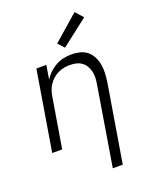

<svg xmlns="http://www.w3.org/2000/svg" viewBox="-175 -864 950 1177"><g transform="rotate(-20 300.0 -275.0)"><path d="M352 215 437 -302Q441 -323 441.5 -344Q442 -365 437.5 -384.5Q433 -404 423 -421Q413 -438 397 -449.5Q381 -461 361 -465.5Q341 -470 320 -470Q301 -470 281.5 -466.5Q262 -463 243.5 -454Q225 -445 209 -431Q193 -417 181.5 -400Q170 -383 163.5 -364Q157 -345 154 -325L100 0H35L121 -520H186L171 -429Q185 -452 205.5 -471.5Q226 -491 250 -504Q274 -517 300.5 -522.5Q327 -528 352 -528Q381 -528 408 -521Q435 -514 455 -497Q475 -480 487 -455.5Q499 -431 503.5 -404Q508 -377 506.5 -349Q505 -321 501 -292L417 215ZM330 -580 293 -620 459 -765 504 -715Z"/></g></svg>

Font: Iosevka SS04 Lt Ex Obl
Style: Regular
Weight: 300
Width: 7
Italic angle: -9°
Monospace: yes
Designer: Belleve Invis
Foundry: Belleve Invis
Version: Version 19.0.0; ttfautohint (v1.8.4)